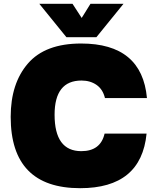

<svg xmlns="http://www.w3.org/2000/svg" viewBox="-20 -972 816 1006"><path d="M405 -744Q724 -744 750 -458H530Q519 -504 486 -527Q453 -550 407 -550Q266 -550 266 -371Q266 -180 406 -180Q507 -180 528 -272H748Q720 14 400 14Q36 14 36 -360Q36 -535 126.5 -639.5Q217 -744 405 -744ZM186 -952H360L408 -878L454 -952H627L485 -777H328Z"/></svg>

Font: Nacelle Black
Style: Regular
Weight: 900
Designer: Sora Sagano
Foundry: Sora Sagano
Version: Version 1.000;FEAKit 1.0